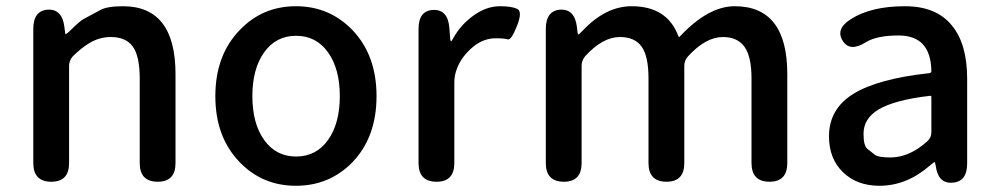

<svg xmlns="http://www.w3.org/2000/svg" viewBox="-20 -584 3204 617"><path d="M145 0Q87 0 87 -60V-491Q87 -550 134 -553Q180 -555 187 -497L189 -481Q190 -474 191.5 -474Q193 -474 206 -486Q237 -517 249 -523Q275 -537 301 -551Q323 -564 375 -564Q544 -564 544 -346V-60Q544 0 487 0Q429 0 429 -60V-332Q429 -403 407 -434Q385 -465 336 -465Q300 -465 268 -446Q241 -430 214 -403Q202 -390 202 -372V-60Q202 0 145 0Z M751 -62Q672 -143 672 -275Q672 -407 751 -488Q824 -564 931 -564Q1038 -564 1112 -488Q1190 -407 1190 -275Q1190 -143 1112 -62Q1038 13 931 13Q824 13 751 -62ZM829 -134Q867 -81 931.5 -81Q996 -81 1034 -134Q1072 -187 1072 -275Q1072 -363 1034 -416Q996 -469 931.5 -469Q867 -469 829 -416Q791 -363 791 -275Q791 -187 829 -134Z M1383 0Q1325 0 1325 -60V-491Q1325 -550 1372 -552Q1419 -554 1424 -495L1427 -457Q1428 -451 1429.5 -451Q1431 -451 1437 -462Q1460 -504 1501.5 -534Q1543 -564 1587 -564Q1624 -564 1642 -555.5Q1660 -547 1641 -500Q1623 -454 1611.5 -457.5Q1600 -461 1573 -461Q1535 -461 1502 -435Q1464 -404 1449 -365Q1440 -343 1440 -319V-60Q1440 0 1383 0Z M1792 0Q1734 0 1734 -60V-491Q1734 -550 1781 -553Q1827 -555 1834 -497L1836 -480Q1837 -473 1838.5 -473Q1840 -473 1852 -485Q1926 -564 2010 -564Q2124 -564 2160 -468Q2162 -463 2165 -467Q2256 -564 2341 -564Q2510 -564 2510 -346V-60Q2510 0 2453 0Q2395 0 2395 -60V-332Q2395 -402 2372.5 -433.5Q2350 -465 2303 -465Q2248 -465 2191 -403Q2179 -390 2179 -372V-60Q2179 0 2122 0Q2064 0 2064 -60V-332Q2064 -403 2042 -434Q2020 -465 1972 -465Q1917 -465 1861 -404Q1849 -390 1849 -372V-60Q1849 0 1792 0Z M2806 13Q2734 13 2689 -30.5Q2644 -74 2644 -146Q2644 -234 2722.5 -282.5Q2801 -331 2967 -349Q2973 -350 2973 -356Q2971 -470 2868 -470Q2797 -470 2762 -448Q2711 -416 2688 -453Q2664 -491 2715 -523Q2780 -564 2888 -564Q2989 -564 3039 -502Q3088 -443 3088 -331V-59Q3088 0 3041 3Q2995 7 2987 -51L2986 -56Q2985 -63 2983 -63Q2981 -63 2967 -51Q2893 13 2806 13ZM2841 -78Q2903 -78 2961 -131Q2973 -142 2973 -159V-272Q2973 -277 2968 -276Q2855 -263 2803 -232Q2755 -203 2755 -154Q2755 -115 2767.5 -105.5Q2780 -96 2791 -87Q2802 -78 2841 -78Z"/></svg>

Font: Resource Han Rounded CN Medium
Style: Regular
Weight: 500
Designer: Cyano Hao (round all glyphs); Ryoko NISHIZUKA 西塚涼子 (kana, bopomofo & ideographs); Paul D. Hunt (Latin, Greek & Cyrillic)
Foundry: Cyano Hao
Version: 0.990